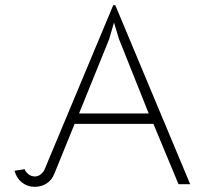

<svg xmlns="http://www.w3.org/2000/svg" viewBox="-20 -712 792 741"><path d="M36 -53 75 -59Q79 -48 90 -39.5Q101 -31 115 -31Q127 -31 137.5 -39.5Q148 -48 152 -58L417 -692H425L714 -1H669L572 -234H268L190 -42Q180 -17 160 -4Q140 9 114 9Q86 9 65 -7.5Q44 -24 36 -53ZM554 -274 439 -562 420 -625 401 -560 285 -274Z"/></svg>

Font: Bellota Light
Style: Regular
Weight: 300
Designer: Kemie Guaida
Foundry: Kemie Guaida
Version: Version 4.001